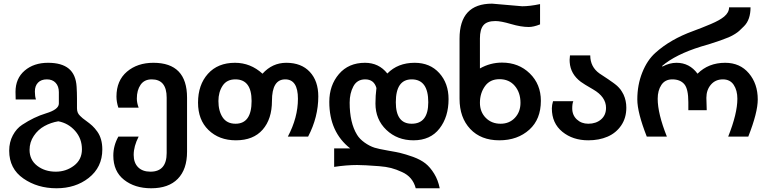

<svg xmlns="http://www.w3.org/2000/svg" viewBox="-20 -760 4154 1040"><path d="M64 -262.2Q64 -335 113.5 -377.4Q163.1 -419.9 240.2 -419.9Q314 -419.9 352.5 -388.2Q391.1 -356.4 395 -290Q397 -257.8 397 -226.1V-173.8Q397 -161.6 400.6 -151.6Q404.3 -141.6 413.6 -132.6Q422.9 -123.5 428 -119.4Q433.1 -115.2 445.8 -106Q466.3 -91.3 480 -78.6Q493.7 -65.9 507.1 -47.1Q520.5 -28.3 527.3 -4.2Q534.2 20 534.2 49.8Q534.2 146 460 204.1Q388.7 259.8 286.1 259.8Q183.1 259.8 106.9 207Q29.8 153.8 29.8 56.2Q29.8 9.8 49.6 -27.1Q69.3 -64 100.1 -84Q164.6 -126.5 229 -146Q298.8 -167 298.8 -199.2V-261.2Q298.8 -292.5 281.5 -311.3Q264.2 -330.1 233.9 -330.1Q203.1 -330.1 186 -312.5Q168.9 -294.9 168.9 -264.2Q168.9 -238.3 174.8 -221.2H64.9Q64 -230 64 -262.2ZM140.1 51.8Q140.1 106 181.4 137.9Q222.7 169.9 282.2 169.9Q337.9 169.9 380.9 137.2Q423.8 104.5 423.8 48.8Q423.8 -9.3 387 -51Q350.1 -92.8 295.9 -103Q255.4 -96.2 220.7 -77.1Q186 -58.1 163.1 -23.9Q140.1 10.3 140.1 51.8Z M801.8 -330.1Q761.7 -330.1 741.5 -300.8Q721.2 -271.5 721.2 -226.1Q721.2 -202.6 731 -176.8H621.1Q610.8 -208 610.8 -236.8Q610.8 -323.7 668 -372.1Q724.6 -419.9 811 -419.9Q993.2 -419.9 993.2 -231V62Q993.2 157.2 943.1 208.5Q893.1 259.8 798.8 259.8Q710 259.8 651.9 213.9Q593.8 168 593.8 83Q593.8 28.8 621.1 -20H731Q704.1 32.2 704.1 79.1Q704.1 121.6 728 145.8Q752 169.9 794.9 169.9Q882.8 169.9 882.8 68.8V-231Q882.8 -330.1 801.8 -330.1Z M1530.8 -419.9Q1612.3 -419.9 1658.2 -370.6Q1704.1 -321.3 1704.1 -237.8Q1704.1 -125.5 1648.9 -20H1539.1Q1593.8 -123 1593.8 -225.1Q1593.8 -330.1 1524.9 -330.1Q1453.1 -330.1 1453.1 -213.9Q1453.1 -115.2 1402.6 -57.6Q1352.1 0 1257.8 0Q1166.5 0 1108.9 -56.2Q1052.7 -110.8 1052.7 -204.1Q1052.7 -300.3 1106.2 -360.1Q1159.7 -419.9 1252.9 -419.9Q1336.9 -419.9 1401.9 -360.8Q1455.1 -419.9 1530.8 -419.9ZM1163.1 -212.9Q1163.1 -158.7 1186 -124.3Q1209 -89.8 1255.9 -89.8Q1342.8 -89.8 1342.8 -212.9Q1342.8 -330.1 1254.9 -330.1Q1208.5 -330.1 1186 -295.9Q1163.1 -261.2 1163.1 -212.9Z M2226.1 -419.9Q2309.1 -419.9 2359.4 -364.3Q2409.7 -308.6 2409.7 -223.1Q2409.7 -127 2360.8 -64Q2311.5 0 2219.7 0Q2131.8 0 2072.8 -56.4Q2013.7 -112.8 2013.7 -199.2Q2013.7 -241.2 2019 -283.2Q2005.9 -330.1 1958 -330.1Q1914.1 -330.1 1894 -292Q1874 -254.4 1874 -204.1Q1874 -94.7 1914.1 -29.8Q1927.7 -7.3 1954.6 12Q1981.4 31.2 2008.8 40Q2028.8 46.4 2081.8 55.7Q2134.8 64.9 2146 67.9Q2176.3 75.2 2217.8 89.8Q2258.8 105 2284.7 125.5Q2310.5 146 2332 181.2Q2353 215.3 2361.8 259.8H2231.9Q2215.8 197.8 2157.7 171.9Q2126 157.2 2098.6 150.1Q2071.3 143.1 2033.7 140.1Q1951.2 133.8 1914.1 133.8Q1857.4 133.8 1790 144V43.9H1877Q1763.7 -44.9 1763.7 -208Q1763.7 -297.9 1815.9 -358.9Q1868.2 -419.9 1957 -419.9Q2032.2 -419.9 2078.1 -361.8Q2134.8 -419.9 2226.1 -419.9ZM2299.8 -206.1Q2299.8 -330.1 2210 -330.1Q2124 -330.1 2124 -206.1Q2124 -89.8 2210 -89.8Q2299.8 -89.8 2299.8 -206.1Z M2684.6 0Q2585 0 2527.1 -61.5Q2469.2 -123 2469.2 -225.1V-550.8Q2469.2 -740.2 2645.5 -740.2L2808.6 -726.1Q2849.6 -726.1 2905.3 -737.8V-627.9Q2870.1 -613.8 2844.2 -613.8Q2802.2 -613.8 2747.6 -629.9Q2692.9 -646 2663.6 -646Q2617.7 -646 2598.6 -623.3Q2579.6 -600.6 2579.6 -551.8V-389.2Q2635.7 -420.9 2699.2 -420.9Q2789.6 -420.9 2849.6 -362.3Q2909.7 -303.7 2909.7 -213.9Q2909.7 -114.3 2847.7 -58.1Q2783.7 0 2684.6 0ZM2691.4 -89.8Q2739.3 -89.8 2769.3 -122.1Q2799.3 -154.3 2799.3 -203.1Q2799.3 -258.3 2768.6 -294.7Q2737.8 -331.1 2685.5 -331.1Q2634.3 -331.1 2607.4 -293.9Q2579.6 -255.4 2579.6 -203.1Q2579.6 -153.8 2611.1 -121.8Q2642.6 -89.8 2691.4 -89.8Z M3166.5 -89.8Q3208.5 -89.8 3235.6 -113Q3262.7 -136.2 3262.7 -175.8Q3262.7 -235.4 3192.4 -275.9Q3140.6 -305.7 3126 -316.9Q3070.3 -358.9 3065.9 -422.9Q3065.4 -429.2 3065.4 -436Q3065.4 -437.5 3067.4 -460H3177.2Q3177.2 -397.5 3227.5 -361.8Q3232.9 -357.9 3249.3 -347.4Q3265.6 -336.9 3275.4 -330.1Q3277.8 -328.1 3287.8 -321.3Q3297.9 -314.5 3300.5 -312.5Q3303.2 -310.5 3311.3 -304.4Q3319.3 -298.3 3322.5 -295.2Q3325.7 -292 3331.8 -285.9Q3337.9 -279.8 3341.3 -274.9Q3344.7 -270 3349.1 -262.9Q3353.5 -255.9 3357.4 -248Q3372.6 -215.3 3372.6 -176.8Q3372.6 -121.1 3344.7 -80.3Q3316.9 -39.6 3271 -19.8Q3225.1 0 3166.5 0Q3083 0 3026.4 -45.9Q2969.2 -92.3 2969.2 -172.9Q2969.2 -190.4 2975.6 -211.9H3085.4Q3079.6 -198.7 3079.6 -172.9Q3079.6 -136.2 3104.5 -113Q3129.4 -89.8 3166.5 -89.8Z M3974.1 -225.1Q3974.1 -270.5 3954.3 -300.3Q3934.6 -330.1 3895.5 -330.1Q3855.5 -330.1 3830.8 -301.5Q3806.2 -272.9 3806.2 -230Q3806.2 -229.5 3806.4 -222.2Q3806.6 -214.8 3807.1 -198.5Q3807.6 -182.1 3808.1 -163.1H3708.5V-206.1Q3708.5 -278.8 3686.5 -304.2Q3664.1 -330.1 3621.6 -330.1Q3582.5 -330.1 3562.5 -300Q3542.5 -270 3542.5 -225.1Q3542.5 -144.5 3592.3 -20H3483.4Q3432.1 -150.4 3432.1 -221.2Q3432.1 -300.3 3459 -367.4Q3485.8 -434.6 3530.3 -474.1Q3610.8 -546.9 3734.4 -591.8Q3779.8 -608.4 3830.6 -629.9Q3878.9 -650.4 3902.3 -669.9Q3929.2 -692.4 3929.2 -720.2H4045.4Q4045.4 -653.3 4010.3 -618.2Q3991.7 -599.6 3984.1 -592.8Q3976.6 -585.9 3961.9 -576.4Q3947.3 -566.9 3927.2 -558.1Q3887.7 -541.5 3825.2 -522L3777.3 -507.8Q3638.7 -464.8 3565.4 -401.9L3569.3 -399.9Q3606.9 -419.9 3644.5 -419.9Q3714.8 -419.9 3758.3 -360.8Q3817.4 -419.9 3908.2 -419.9Q3988.3 -419.9 4036.4 -363Q4084.5 -306.2 4084.5 -221.2Q4084.5 -150.4 4033.2 -20H3924.3Q3974.1 -144.5 3974.1 -225.1Z"/></svg>

Font: Miedinger*
Style: Bold
Weight: 700
Version: Version 001.000